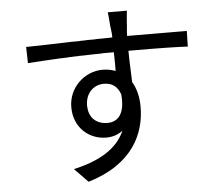

<svg xmlns="http://www.w3.org/2000/svg" viewBox="-57 -860 1114 981"><g transform="rotate(-5 500.0 -369.0)"><path d="M656 -301C656 -351 645 -395 624 -430C623 -476 619 -534 619 -591H640C781 -591 868 -589 923 -586L925 -666H919C870 -666 759 -667 646 -667H619C619 -694 623 -714 623 -729C624 -742 627 -785 629 -796H531C532 -788 536 -755 537 -729C538 -715 543 -694 543 -666C525 -666 506 -665 486 -665H476H465C460 -665 455 -664 449 -664H439H428C426 -664 424 -664 423 -664H412C405 -663 397 -663 390 -663H379L369 -662H352C349 -662 345 -662 342 -662H331C244 -659 161 -657 100 -656L102 -573C152 -576 210 -580 270 -583H280C288 -583 297 -584 305 -584L315 -585C324 -585 333 -585 341 -586H352C357 -586 362 -586 367 -587H378H388C418 -588 447 -589 477 -589L487 -590C489 -590 491 -590 493 -590H503H518C522 -590 525 -590 529 -590H539C541 -590 542 -590 544 -590C545 -561 545 -534 545 -508V-494C525 -501 504 -506 479 -506C384 -506 303 -428 303 -329C303 -220 384 -159 468 -159C502 -159 529 -169 553 -187C513 -96 422 -43 289 -13L358 58C591 -12 656 -166 656 -301ZM384 -330C384 -395 427 -434 479 -434C518 -434 547 -417 563 -373C572 -278 539 -233 480 -233C428 -233 389 -264 385 -318L384 -328V-330Z"/></g></svg>

Font: Glow Sans SC Normal Book
Style: Regular
Weight: 500
Designer: Ryoko NISHIZUKA (kana, bopomofo & ideographs); Paul D. Hunt (Latin, Greek & Cyrillic); Sandoll Communications, Soo-young
Version: Version 0.93